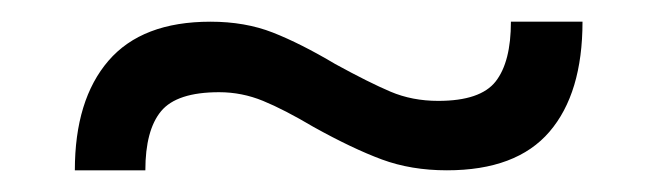

<svg xmlns="http://www.w3.org/2000/svg" viewBox="-20 -397 606 177"><path d="M174 -377Q206 -377 231.5 -367Q257 -357 289 -338Q320 -321 340 -312.5Q360 -304 384 -304Q423 -304 437 -322Q451 -340 451 -377H517Q517 -311 486.5 -275.5Q456 -240 392 -240Q359 -240 332 -250Q305 -260 269 -280Q242 -296 222.5 -304Q203 -312 182 -312Q143 -312 128.5 -294.5Q114 -277 114 -240H49Q49 -305 80 -341Q111 -377 174 -377Z"/></svg>

Font: Pridi Light
Style: Regular
Weight: 300
Version: Version 1.002